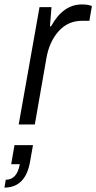

<svg xmlns="http://www.w3.org/2000/svg" viewBox="-60 -558 432 861"><path d="M23.9 0 117.2 -525.9H170.9L164.1 -439.9H168.9Q222.7 -538.1 307.1 -538.1Q335 -538.1 352.1 -530.8L340.8 -464.8H308.1Q244.6 -464.8 202.6 -417.7Q160.6 -370.6 147.9 -295.9L96.2 0ZM-40 283.2 -34.2 248Q16.6 248 28.8 178.2H-9.8L4.9 92.8H87.9L75.2 165Q55.2 283.2 -40 283.2Z"/></svg>

Font: Archivo Light
Style: Italic
Weight: 300
Italic angle: -10°
Designer: Hector Gatti
Foundry: Omnibus-Type
Version: Version 2.001